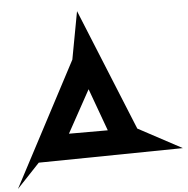

<svg xmlns="http://www.w3.org/2000/svg" viewBox="-230 -1122 1357 1384"><g transform="rotate(-5 448.0 -430.0)"><path d="M1053 0 9 14 -157 190 315 -705 379 -1050 738 -169ZM244 -175H525L413 -482Z"/></g></svg>

Font: Nunito Sans Heavy Heavy
Style: Italic
Weight: 400
Italic angle: -4.541°
Designer: Vernon Adams
Foundry: Vernon Adams
Version: Version 2.002